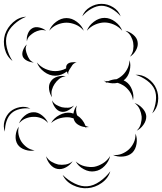

<svg xmlns="http://www.w3.org/2000/svg" viewBox="-59 -845 844 999"><path d="M369 -760Q380 -790 409 -807.5Q438 -825 469 -825Q501 -825 529.5 -807.5Q558 -790 569 -760Q549 -784 521.5 -799.5Q494 -815 469 -815Q444 -815 416.5 -799.5Q389 -784 369 -760ZM6 -528Q-24 -551 -34 -590Q-44 -629 -33 -666Q-21 -702 9 -729Q39 -756 77 -758Q42 -744 14 -718Q-14 -692 -23 -663Q-32 -634 -23.5 -597Q-15 -560 6 -528ZM393 -685Q403 -712 429.5 -732Q456 -752 485 -752Q514 -752 540.5 -732Q567 -712 577 -685Q558 -707 533 -717.5Q508 -728 485 -728Q462 -728 437 -717.5Q412 -707 393 -685ZM197 -685Q207 -712 233 -731.5Q259 -751 287 -751Q315 -751 341 -731.5Q367 -712 377 -685Q359 -707 334.5 -717Q310 -727 287 -727Q264 -727 239.5 -717Q215 -707 197 -685ZM81 -630Q78 -648 85.5 -668.5Q93 -689 109 -698Q124 -707 145.5 -702Q167 -697 181 -685Q164 -691 148.5 -687.5Q133 -684 120 -677Q108 -670 96 -659Q84 -648 81 -630ZM593 -685Q614 -681 634 -664.5Q654 -648 657 -627Q661 -606 648.5 -583.5Q636 -561 617 -550Q631 -567 634 -586.5Q637 -606 634 -623Q631 -640 621.5 -657Q612 -674 593 -685ZM117 -520Q101 -520 83 -528.5Q65 -537 59 -552Q54 -567 61.5 -585.5Q69 -604 81 -614Q73 -600 75 -586.5Q77 -573 82 -561Q86 -549 94 -537Q102 -525 117 -520ZM489 -413Q492 -416 495 -418Q487 -421 480 -425Q493 -422 505 -423Q525 -432 548 -433Q561 -439 572 -448Q589 -461 601.5 -483Q614 -505 615 -532Q623 -507 615.5 -476.5Q608 -446 587 -429L584 -427Q590 -424 595 -421Q617 -407 628 -378Q639 -349 633 -323Q630 -349 615 -369.5Q600 -390 582 -401Q569 -409 553 -414Q527 -408 500 -416Q495 -415 489 -413ZM297 -456Q292 -463 289 -473Q260 -451 228 -451Q198 -451 170.5 -471.5Q143 -492 133 -520Q152 -497 178 -486Q204 -475 228 -475Q258 -475 285 -489Q284 -500 289 -508Q296 -518 312 -520.5Q328 -523 340 -520Q333 -519 327.5 -515.5Q322 -512 318 -507Q313 -498 307 -490Q302 -483 298 -474.5Q294 -466 297 -456ZM646 -456Q680 -458 710.5 -436.5Q741 -415 754 -384Q768 -352 763 -315.5Q758 -279 733 -255Q748 -286 752 -320Q756 -354 745 -380Q734 -405 706.5 -425.5Q679 -446 646 -456ZM212 -339Q200 -355 196.5 -379.5Q193 -404 205 -421Q216 -439 239.5 -446Q263 -453 283 -448Q263 -446 248.5 -434Q234 -422 225 -408Q216 -395 211 -377Q206 -359 212 -339ZM326 -296Q315 -281 295.5 -270.5Q276 -260 258 -264Q240 -268 227 -286.5Q214 -305 212 -323Q220 -307 234.5 -299Q249 -291 263 -287Q278 -284 294.5 -284.5Q311 -285 326 -296ZM641 -309Q663 -302 681.5 -282.5Q700 -263 702 -241Q703 -218 687.5 -196Q672 -174 652 -165Q668 -180 673.5 -200.5Q679 -221 678 -239Q676 -257 668 -276Q660 -295 641 -309ZM207 -205Q221 -231 250.5 -246.5Q280 -262 309 -258Q316 -256 323 -254Q327 -279 341 -296Q336 -283 337 -269.5Q338 -256 342 -245Q373 -225 386 -190Q395 -186 404 -184Q397 -183 388 -183Q389 -180 390 -176Q388 -180 385 -184Q368 -185 352 -193.5Q336 -202 329 -215Q325 -222 324 -229Q314 -232 305 -234Q282 -237 255.5 -230.5Q229 -224 207 -205ZM-33 -160Q-44 -186 -35.5 -215.5Q-27 -245 -6 -264Q15 -282 44.5 -287.5Q74 -293 99 -280Q71 -284 44 -277.5Q17 -271 1 -256Q-16 -241 -25 -214.5Q-34 -188 -33 -160ZM40 -203Q48 -225 69.5 -243Q91 -261 115 -261Q138 -262 160 -244.5Q182 -227 191 -205Q175 -223 154.5 -230.5Q134 -238 115 -237Q96 -237 75.5 -229Q55 -221 40 -203ZM121 -63Q99 -57 72.5 -65.5Q46 -74 33 -93Q20 -113 22.5 -140Q25 -167 39 -186Q33 -164 38 -143Q43 -122 53 -107Q64 -91 81 -78.5Q98 -66 121 -63ZM646 -150Q656 -126 651.5 -97Q647 -68 629 -50Q610 -33 580.5 -30.5Q551 -28 529 -39Q554 -36 575.5 -45Q597 -54 612 -68Q627 -82 637 -103Q647 -124 646 -150ZM514 -33Q508 -5 485.5 18.5Q463 42 434 46Q406 51 377 35.5Q348 20 335 -5Q356 14 382 20Q408 26 431 23Q453 19 476 5Q499 -9 514 -33ZM319 -6Q307 13 284.5 25.5Q262 38 240 34Q218 30 201.5 10Q185 -10 181 -32Q192 -13 209.5 -3Q227 7 244 11Q262 14 282 11Q302 8 319 -6ZM515 46Q504 83 470 107Q436 131 397 134Q358 137 320.5 118.5Q283 100 267 65Q295 93 330 110Q365 127 396 124Q427 122 459.5 99.5Q492 77 515 46Z"/></svg>

Font: Rubik Puddles
Style: Regular
Weight: 400
Designer: Hubert and Fischer, NaN
Foundry: Hubert and Fischer, NaN
Version: Version 2.200